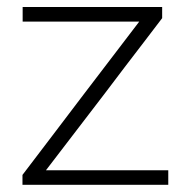

<svg xmlns="http://www.w3.org/2000/svg" viewBox="-20 -514 526 534"><path d="M42.5 0V-27.5Q87.5 -87 131 -143.8Q174.5 -200.5 212 -250.5L384.5 -476.5L393 -454H276.5Q247.5 -454 208 -454Q168.5 -454 125.2 -454Q82 -454 43 -454V-494.5H431V-463.5Q410.5 -436.5 383.2 -400.8Q356 -365 326.5 -326.8Q297 -288.5 271 -253.5L97.5 -27L91.5 -40.5H220.5Q249.5 -40.5 289 -40.5Q328.5 -40.5 370.2 -40.5Q412 -40.5 448 -40.5V0Z"/></svg>

Font: Commissioner Thin ExtraLight
Style: Regular
Weight: 250
Version: Version 1.000